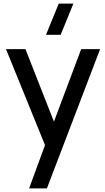

<svg xmlns="http://www.w3.org/2000/svg" viewBox="-20 -815 588 1075"><path d="M391 -795 319.5 -620H237.5L309 -795ZM434.5 -540H540.5L242.5 240H143L232 -2.5L13.5 -540H122.5L282 -134Z"/></svg>

Font: Manrope KiralyPet SmBd KiralyPet
Style: Regular
Weight: 600
Designer: Mikhail Sharanda
Foundry: Mikhail Sharanda
Version: Version 4.502